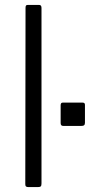

<svg xmlns="http://www.w3.org/2000/svg" viewBox="-20 -762 366 782"><path d="M149 -15Q149 -6 146 -3Q143 0 134 0H96Q89 0 86 -2.5Q83 -5 83 -12L84 -730Q84 -737 86 -739.5Q88 -742 94 -742H139Q149 -742 149 -730ZM326 -262Q326 -255 322.5 -252Q319 -249 310 -249H239Q232 -249 229.5 -252Q227 -255 227 -261V-333Q227 -344 235 -344H317Q326 -344 326 -335Z"/></svg>

Font: Libre Franklin Light
Style: Regular
Weight: 300
Designer: Pablo Impallari, Rodrigo Fuenzalida
Foundry: Impallari Type
Version: Version 1.002; ttfautohint (v1.5)